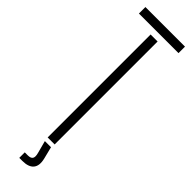

<svg xmlns="http://www.w3.org/2000/svg" viewBox="-328 -791 952 952"><g transform="rotate(45 148.0 -314.5)"><path d="M123.5 0V-722H172.5V0ZM9 -754.5V-800H286.5V-754.5ZM95.5 171V132.5H116.5Q137.5 132.5 144 121.8Q150.5 111 143.5 86.5L126.5 22.5H169.5L185.5 86.5Q195.5 128 178 149.5Q160.5 171 117 171Z"/></g></svg>

Font: Big Shoulders Stencil Text Thin ExtraLight
Style: Regular
Weight: 250
Version: Version 2.001